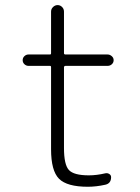

<svg xmlns="http://www.w3.org/2000/svg" viewBox="-20 -710 540 740"><path d="M89.8 -456.1Q81.1 -456.1 74.2 -462.4Q67.4 -468.8 67.4 -478Q67.4 -487.3 74.2 -493.7Q81.1 -500 89.8 -500H172.9Q176.8 -500 176.8 -504.9V-665Q176.8 -675.8 184.6 -683.1Q192.4 -690.4 202.1 -690.4Q211.9 -690.4 219.2 -683.1Q226.6 -675.8 226.6 -665V-504.9Q226.6 -500 232.4 -500H394.5Q403.3 -500 410.6 -493.7Q418 -487.3 418 -478Q418 -468.8 411.1 -462.4Q404.3 -456.1 394.5 -456.1H232.4Q227.5 -456.1 226.6 -451.2V-139.6Q226.6 -75.2 245.6 -54.7Q264.6 -34.2 322.3 -34.2Q352.5 -34.2 385.7 -42Q393.6 -43.9 400.9 -39.6Q408.2 -35.2 408.2 -27.3Q408.2 -2.9 385.7 2Q350.6 9.8 318.4 9.8Q238.3 9.8 207.5 -21Q176.8 -51.8 176.8 -134.8V-451.2Q176.8 -456.1 172.9 -456.1Z"/></svg>

Font: Rounded-L Mgen+ 1m light
Style: Regular
Weight: 200
Designer: [Source Han Sans]
Ryoko NISHIZUKA  (kana & ideographs); Paul D. Hunt (Latin, Greek & Cyrillic); Wenlong ZHANG  (bopomofo
Version: Version 1.059.20150602